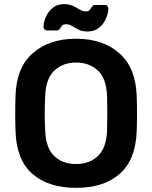

<svg xmlns="http://www.w3.org/2000/svg" viewBox="-20 -897 735 927"><path d="M347 10Q214 10 136.5 -57.5Q59 -125 55 -264Q52 -348 55 -435Q59 -571 138.5 -640.5Q218 -710 347 -710Q476 -710 555.5 -640.5Q635 -571 640 -435Q643 -348 640 -264Q635 -125 558 -57.5Q481 10 347 10ZM347 -105Q411 -105 452.5 -143.5Q494 -182 497 -269Q498 -313 498 -350.5Q498 -388 497 -431Q494 -518 452.5 -556.5Q411 -595 347 -595Q284 -595 242.5 -556.5Q201 -518 198 -431Q196 -388 196 -350.5Q196 -313 198 -269Q201 -182 242 -143.5Q283 -105 347 -105ZM403 -745Q377 -745 360 -753.5Q343 -762 328.5 -771Q314 -780 298 -780Q285 -780 279 -772.5Q273 -765 268.5 -757.5Q264 -750 253 -750H207Q200 -750 195 -755Q190 -760 190 -767Q190 -787 200.5 -813Q211 -839 233 -858Q255 -877 289 -877Q315 -877 332.5 -868.5Q350 -860 364.5 -851Q379 -842 395 -842Q408 -842 413.5 -849.5Q419 -857 424 -865Q429 -873 440 -873H486Q494 -873 498.5 -867.5Q503 -862 503 -855Q503 -835 492.5 -809Q482 -783 459.5 -764Q437 -745 403 -745Z"/></svg>

Font: Rubik Medium
Style: Regular
Weight: 500
Designer: Hubert and Fischer
Foundry: Hubert and Fischer
Version: Version 2.300; ttfautohint (v1.8.4.7-5d5b);gftools[0.9.30]